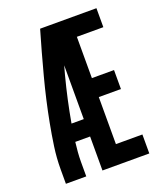

<svg xmlns="http://www.w3.org/2000/svg" viewBox="-136 -824 772 913"><g transform="rotate(-20 250.0 -367.5)"><path d="M39 0V-74Q39 -130 47 -186Q55 -242 65.5 -297.5Q76 -353 88.5 -408Q101 -463 115.5 -517.5Q130 -572 145 -626.5Q160 -681 176 -735H224V-723L275 -710Q241 -599 211.5 -486.5Q182 -374 162 -260H224V-172H149Q146 -147 144 -122.5Q142 -98 142 -74V0ZM224 0V-735H461V-639H327V-430H439V-334H327V-96H461V0Z"/></g></svg>

Font: Iosevka Curly
Style: Bold
Weight: 700
Monospace: yes
Designer: Belleve Invis
Foundry: Belleve Invis
Version: Version 22.1.2; ttfautohint (v1.8.4)